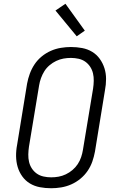

<svg xmlns="http://www.w3.org/2000/svg" viewBox="-20 -993 640 1021"><path d="M252 8Q221 8 192 2.5Q163 -3 139 -17.5Q115 -32 98.5 -55Q82 -78 74 -105Q66 -132 65.5 -162Q65 -192 71 -223L124 -548Q129 -575 138.5 -601Q148 -627 163.5 -650.5Q179 -674 201.5 -692.5Q224 -711 250 -722.5Q276 -734 303.5 -738.5Q331 -743 357 -743Q388 -743 417 -737.5Q446 -732 470 -717.5Q494 -703 510.5 -680Q527 -657 535.5 -630Q544 -603 544 -573Q544 -543 538 -512L485 -187Q480 -160 471 -134Q462 -108 446 -84.5Q430 -61 407.5 -42.5Q385 -24 359 -12.5Q333 -1 305.5 3.5Q278 8 252 8ZM252 -50Q272 -50 291.5 -53.5Q311 -57 330 -66Q349 -75 365.5 -89Q382 -103 393.5 -120.5Q405 -138 411.5 -157.5Q418 -177 421 -196L475 -522Q478 -542 478.5 -563Q479 -584 474.5 -603Q470 -622 459.5 -638Q449 -654 433.5 -665Q418 -676 398 -680.5Q378 -685 357 -685Q337 -685 317.5 -681.5Q298 -678 279 -669Q260 -660 243.5 -646Q227 -632 216 -614.5Q205 -597 198 -577.5Q191 -558 188 -539L134 -213Q131 -193 130.5 -172Q130 -151 134.5 -132Q139 -113 149.5 -97Q160 -81 175.5 -70Q191 -59 211 -54.5Q231 -50 252 -50ZM388 -800 275 -937 328 -973 431 -830Z"/></svg>

Font: Iosevka HT Light Extended
Style: Italic
Weight: 300
Width: 7
Italic angle: -9°
Monospace: yes
Designer: Belleve Invis
Foundry: Belleve Invis
Version: Version 32.3.0; ttfautohint (v1.8.4)